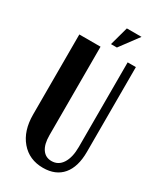

<svg xmlns="http://www.w3.org/2000/svg" viewBox="-214 -930 859 1018"><g transform="rotate(30 215.5 -421.5)"><path d="M252 -738.8H215.8L247.1 -853H336.9ZM44.9 -699.2H174.8V-157.2Q174.8 -102.5 195.1 -73.2Q215.3 -43.9 252 -43.9Q293.9 -43.9 317.4 -80.8Q340.8 -117.7 340.8 -181.2V-699.2H391.1V-180.2Q391.1 -88.4 349.6 -39.3Q308.1 9.8 231 9.8Q146.5 9.8 95.7 -49.8Q44.9 -109.4 44.9 -209Z"/></g></svg>

Font: Moniqa Black Paragraph
Style: Regular
Weight: 900
Designer: Rajesh Rajput
Foundry: Rajesh Rajput
Version: Version 1.000